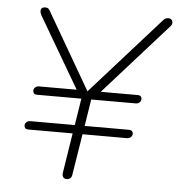

<svg xmlns="http://www.w3.org/2000/svg" viewBox="-52 -760 754 814"><g transform="rotate(5 325.5 -352.5)"><path d="M261 6Q251 6 246.5 -0.5Q242 -7 243 -18L270 -189H83Q72 -189 68 -193.5Q64 -198 64 -205Q64 -213 70.5 -219Q77 -225 86 -225H276L294 -339H107Q96 -339 92 -343.5Q88 -348 88 -355Q88 -363 94.5 -369Q101 -375 110 -375H276L275 -368L94 -677Q89 -687 89 -694.5Q89 -702 94 -706.5Q99 -711 108 -711Q117 -711 121.5 -707Q126 -703 130 -695L323 -362H308L609 -699Q614 -705 619.5 -708Q625 -711 632 -711Q640 -711 645 -706.5Q650 -702 650.5 -694Q651 -686 643 -677L367 -368L368 -375H529Q540 -375 544 -370.5Q548 -366 548 -359Q548 -351 541.5 -345Q535 -339 526 -339H336L318 -225H505Q516 -225 520 -220.5Q524 -216 524 -209Q524 -201 517.5 -195Q511 -189 502 -189H312L284 -14Q281 6 261 6Z"/></g></svg>

Font: Nunito ExtraLight ExtraLight
Style: Italic
Weight: 250
Italic angle: -9°
Version: Version 3.602